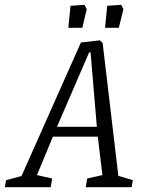

<svg xmlns="http://www.w3.org/2000/svg" viewBox="-67 -775 596 795"><path d="M483 -29 478 0H288L294 -36L357 -50L338 -209H152L86 -50L149 -36L143 0H-47L-42 -29L22 -46L268 -599L347 -608L358 -597L423 -47ZM169 -250H334L308 -558H302ZM225 -751 283 -755 292 -737 274 -660H216ZM377 -751 435 -755 444 -737 425 -660H368Z"/></svg>

Font: Grenze Light
Style: Italic
Weight: 300
Italic angle: -10°
Designer: Renata Polastri
Foundry: Omnibus-Type
Version: Version 1.002; ttfautohint (v1.8)